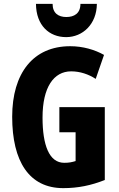

<svg xmlns="http://www.w3.org/2000/svg" viewBox="-20 -1029 617 993"><path d="M481 -1009H396C396 -959 363 -941 323 -941C282 -941 252 -961 252 -1009H166C167 -897 235 -837 322 -837C408 -837 480 -904 481 -1009ZM287 -475V-345H371V-196C351 -190 337 -187 312 -187C234 -187 200 -279 200 -421C200 -578 258 -660 348 -660C394 -660 438 -645 475 -621L518 -745C470 -772 409 -790 343 -790C152 -790 43 -651 43 -425C43 -194 131 -56 307 -56C384 -56 451 -70 522 -98V-475Z"/></svg>

Font: Noto Sans Malayalam UI ExtraCondensed ExtraBold
Style: Regular
Weight: 800
Width: 2
Designer: Jelle Bosma - Monotype Design Team
Foundry: Monotype Imaging Inc.
Version: Version 2.104